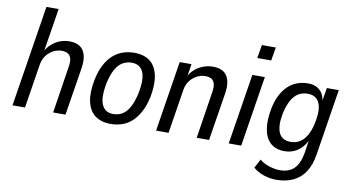

<svg xmlns="http://www.w3.org/2000/svg" viewBox="-84 -916 2413 1317"><g transform="rotate(10 1123.0 -258.0)"><path d="M30 0 142 -705H227L178 -399H174Q199 -446 243 -473Q287 -500 339 -500Q385 -500 412.5 -481.5Q440 -463 450.5 -425.5Q461 -388 452 -331L399 0H313L363 -322Q370 -362 364 -384.5Q358 -407 341 -417Q324 -427 299 -427Q269 -427 240.5 -412.5Q212 -398 192 -371.5Q172 -345 166 -309L117 0Z M714 9Q647 9 605 -23Q563 -55 549.5 -117.5Q536 -180 554 -271Q566 -330 588.5 -373.5Q611 -417 641.5 -445Q672 -473 710 -486.5Q748 -500 792 -500Q859 -500 900.5 -468Q942 -436 955.5 -373.5Q969 -311 952 -221Q939 -161 916.5 -118Q894 -75 864 -46.5Q834 -18 796 -4.5Q758 9 714 9ZM720 -61Q754 -61 782 -77Q810 -93 831.5 -131Q853 -169 867 -232Q887 -335 864.5 -382.5Q842 -430 785 -430Q752 -430 723.5 -414Q695 -398 673.5 -360.5Q652 -323 638 -259Q619 -156 641.5 -108.5Q664 -61 720 -61Z M1030 0 1108 -491H1190L1175 -397H1170Q1195 -446 1241 -473Q1287 -500 1339 -500Q1385 -500 1412.5 -481.5Q1440 -463 1450.5 -425.5Q1461 -388 1452 -331L1399 0H1313L1363 -322Q1370 -362 1364 -384.5Q1358 -407 1341.5 -417Q1325 -427 1299 -427Q1269 -427 1240.5 -412.5Q1212 -398 1192 -371.5Q1172 -345 1166 -309L1117 0Z M1627 -611 1643 -704H1740L1724 -611ZM1536 0 1614 -491H1701L1623 0Z M1900 189Q1856 189 1813 175Q1770 161 1738 133L1771 71Q1792 89 1816 99Q1840 109 1864.5 114.5Q1889 120 1912 120Q1976 120 2011.5 84.5Q2047 49 2060 -24L2076 -132L2082 -133Q2067 -94 2042 -67Q2017 -40 1986.5 -27Q1956 -14 1921 -14Q1860 -14 1823.5 -47Q1787 -80 1776.5 -141Q1766 -202 1782 -285Q1793 -341 1814 -381.5Q1835 -422 1863.5 -448.5Q1892 -475 1927 -487.5Q1962 -500 2001 -500Q2056 -500 2086.5 -469Q2117 -438 2121 -383H2115L2133 -491H2216L2143 -31Q2132 42 2100.5 91Q2069 140 2018 164.5Q1967 189 1900 189ZM1951 -84Q1986 -84 2014 -100.5Q2042 -117 2063 -153Q2084 -189 2095 -244Q2114 -336 2092 -383Q2070 -430 2010 -430Q1976 -430 1947.5 -413.5Q1919 -397 1899 -361.5Q1879 -326 1866 -271Q1848 -179 1869.5 -131.5Q1891 -84 1951 -84Z"/></g></svg>

Font: Nunito Sans 10pt Condensed Medium
Style: Italic
Weight: 500
Width: 3
Italic angle: -9°
Designer: Vernon Adams
Foundry: Vernon Adams
Version: Version 3.101;gftools[0.9.27]